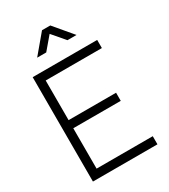

<svg xmlns="http://www.w3.org/2000/svg" viewBox="-223 -1041 1011 1147"><g transform="rotate(-30 282.5 -467.5)"><path d="M515 -56H127.5V-334.5H455V-390.5H127.5V-664H515V-720H70V0H515ZM151.5 -807.5H214L287 -893.5L360.5 -807.5H423L315.5 -935H258.5Z"/></g></svg>

Font: Eudonet Light
Style: Regular
Weight: 300
Designer: Mikhail Sharanda
Foundry: Mikhail Sharanda
Version: Version 4.503;Glyphs 3.1.2 (3151)